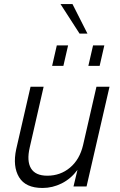

<svg xmlns="http://www.w3.org/2000/svg" viewBox="-20 -912 586 939"><path d="M369.1 -747.6 275.9 -892.1H334.5L407.7 -747.6ZM234.9 -589.8 257.8 -689.9H313L290 -589.8ZM412.1 -589.8 435.1 -689.9H490.2L467.3 -589.8ZM188 7.3Q105 7.3 73.2 -45.4Q41.5 -98.1 59.1 -181.6L129.4 -487.8H193.4L125.5 -191.4Q109.9 -124.5 131.6 -88.6Q153.3 -52.7 211.4 -52.7Q275.4 -52.7 322.5 -92.3Q369.6 -131.8 386.2 -202.1L451.7 -487.8H515.6L403.3 0H339.4L358.9 -81.1Q326.7 -37.6 281.7 -15.1Q236.8 7.3 188 7.3Z"/></svg>

Font: HK Grotesk Legacy
Style: Italic
Weight: 400
Italic angle: -13°
Designer: Alfredo Marco Pradil
Foundry: Hanken Design Co.
Version: Version 2.022;PS 002.022;hotconv 1.0.88;makeotf.lib2.5.64775